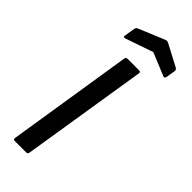

<svg xmlns="http://www.w3.org/2000/svg" viewBox="-275 -880 912 912"><g transform="rotate(45 181.0 -424.0)"><path d="M60 0Q48 0 50 -11L150 -644Q152 -655 162 -655H239Q251 -655 249 -644L148 -11Q146 0 137 0ZM87 -716Q81 -714 77.5 -715.5Q74 -717 75 -722L84 -778Q87 -789 94 -791L226 -846Q234 -849 242 -846L354 -787Q363 -781 362 -773L354 -725Q351 -711 340 -717L226 -764Z"/></g></svg>

Font: Sofia Sans SemiBold
Style: Italic
Weight: 600
Italic angle: -9°
Designer: Botio Nikoltchev, Ani Petrova
Foundry: lettersoup
Version: Version 4.100-B